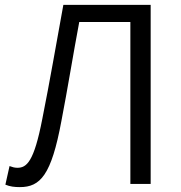

<svg xmlns="http://www.w3.org/2000/svg" viewBox="-20 -752 738 785"><path d="M61 13C145 13 190 -36 231 -257C257 -391 278 -524 304 -662H513V0H596V-732H239C209 -568 184 -421 153 -266C119 -90 89 -66 51 -66C39 -66 30 -69 19 -73L2 3C21 11 40 13 61 13Z"/></svg>

Font: ChiuKong Gothic MN Normal
Style: Regular
Weight: 350
Designer: Ryoko NISHIZUKA 西塚涼子 (kana, bopomofo & ideographs); Paul D. Hunt (Latin, Greek & Cyrillic); Sandoll Communications 산돌커뮤니
Foundry: Adobe
Version: Version 1.300